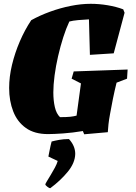

<svg xmlns="http://www.w3.org/2000/svg" viewBox="-20 -692 714 1008"><path d="M422 13 415 -4Q361 5 311.5 8.5Q262 12 232 12Q161 12 116 -20Q71 -52 49.5 -107Q28 -162 28 -230Q28 -289 43 -351.5Q58 -414 84 -474.5Q110 -535 144 -586Q189 -611 242.5 -630.5Q296 -650 351 -661Q406 -672 456 -672Q500 -672 545 -664.5Q590 -657 627 -643L634 -625L577 -412L452 -404L447 -590H442Q420 -589 391 -586.5Q362 -584 344 -579Q327 -543 312 -496Q297 -449 285 -397Q273 -345 266.5 -295.5Q260 -246 260 -207Q260 -164 268 -129.5Q276 -95 295 -77Q330 -77 348.5 -79Q367 -81 382 -85L405 -254L356 -279L367 -317Q438 -319 509 -322Q580 -325 650 -327L647 -279L592 -258Q582 -218 573 -174Q564 -130 558 -95Q552 -63 549.5 -39.5Q547 -16 546 2ZM244 296Q238 296 228 288Q218 280 218 276Q218 273 226.5 259Q235 245 246.5 226Q258 207 268.5 187.5Q279 168 283 153L234 130Q235 124 238.5 107Q242 90 245.5 73Q249 56 251 51Q265 47 289.5 42.5Q314 38 342 38Q375 74 375 116Q374 163 336 209.5Q298 256 244 296Z"/></svg>

Font: Labrada Black
Style: Italic
Weight: 900
Italic angle: -7°
Designer: Mercedes Jáuregui
Foundry: Omnibus-Type Team
Version: Version 1.000; ttfautohint (v1.8.4.7-5d5b)